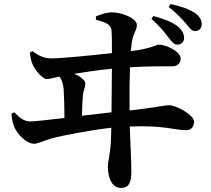

<svg xmlns="http://www.w3.org/2000/svg" viewBox="-20 -851 1040 947"><path d="M811 -666C828 -644 837 -631 855 -631C873 -631 888 -644 888 -663C888 -684 879 -701 858 -720C830 -742 787 -759 736 -772L727 -758C771 -719 792 -691 811 -666ZM897 -735C916 -711 925 -698 943 -698C966 -698 975 -716 975 -732C975 -754 962 -774 937 -790C909 -807 874 -820 821 -831L812 -817C855 -782 877 -758 897 -735ZM37 -291C37 -277 41 -246 50 -226C63 -193 108 -142 148 -142C168 -142 194 -157 237 -169C279 -181 422 -209 529 -221L527 -153C523 -87 512 -55 512 -30C512 33 536 76 577 76C614 76 628 51 628 -5C628 -36 626 -76 624 -128L620 -227C793 -234 844 -208 899 -209C920 -209 937 -223 937 -251C937 -284 849 -332 814 -332C791 -332 752 -321 619 -306C618 -389 619 -467 621 -519C710 -525 794 -524 830 -524C857 -524 871 -541 871 -563C871 -596 800 -631 763 -631C752 -631 723 -610 625 -599C627 -619 629 -639 634 -661C641 -691 655 -702 655 -728C655 -759 586 -789 535 -790C511 -791 481 -782 453 -770V-754C500 -740 526 -733 530 -702C532 -677 532 -645 532 -589C433 -578 283 -563 236 -563C201 -563 176 -572 140 -599L127 -592C130 -566 134 -549 142 -531C157 -499 191 -461 211 -461C222 -461 246 -467 272 -473C282 -463 291 -445 294 -411C296 -377 298 -319 298 -269C219 -260 151 -252 129 -252C95 -252 69 -277 51 -297ZM532 -512 530 -297 384 -280C385 -320 387 -361 389 -384C393 -409 401 -421 401 -439C401 -457 371 -477 346 -487C400 -496 470 -506 532 -512Z"/></svg>

Font: Noto Serif KR
Style: Bold
Weight: 700
Designer: Ryoko NISHIZUKA 西塚涼子 (kana & ideographs); Frank Grießhammer (Latin, Greek & Cyrillic); Wenlong ZHANG 张文龙 (bopomofo); San
Foundry: Adobe
Version: Version 2.001;hotconv 1.1.0;makeotfexe 2.6.0